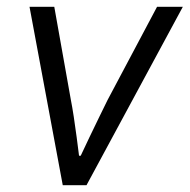

<svg xmlns="http://www.w3.org/2000/svg" viewBox="-20 -546 559 566"><path d="M165 0 67 -526H140L189 -251Q193 -231 197.5 -201.5Q202 -172 206 -141.5Q210 -111 213 -87H218Q229 -111 243.5 -141Q258 -171 272.5 -201Q287 -231 297 -251L443 -526H519L235 0Z"/></svg>

Font: Archivo SemiBold Light
Style: Italic
Weight: 300
Italic angle: -10°
Version: Version 2.001